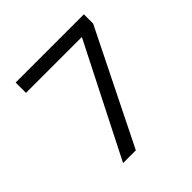

<svg xmlns="http://www.w3.org/2000/svg" viewBox="-181 -856 1011 1011"><g transform="rotate(-45 325.0 -350.0)"><path d="M176 0 492 -623H76V-700H584V-631L271 0Z"/></g></svg>

Font: HostGroteskRegular
Style: Regular
Weight: 400
Designer: Doukan Karapınar based on Poppins by Indian Type Foundry, Jonny Pinhorn
Foundry: Element Type
Version: Version 1.001; ttfautohint (v1.8.4.7-5d5b)